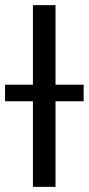

<svg xmlns="http://www.w3.org/2000/svg" viewBox="-50 -727 346 747"><path d="M166 0H78.1V-707H166ZM-30.3 -397.5H275.4V-333H-30.3Z"/></svg>

Font: Pretendard JP Variable
Style: Regular
Weight: 400
Designer: Base glyphs from Inter by Rasmus Andersson; Hangul glyphs from Noto Sans CJK(Source Han Sans) by Jang Soo-young and Kang
Foundry: Kil Hyung-jin
Version: Version 1.307;Glyphs 3.2 (3192)